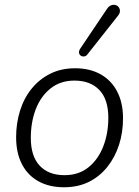

<svg xmlns="http://www.w3.org/2000/svg" viewBox="-20 -782 587 810"><path d="M250 8Q188 8 142.5 -17Q97 -42 72.5 -89.5Q48 -137 48 -203Q48 -262 64.5 -315Q81 -368 113.5 -408Q146 -448 192 -471Q238 -494 297 -494Q359 -494 404.5 -468.5Q450 -443 474.5 -395.5Q499 -348 499 -283Q499 -223 482 -170.5Q465 -118 432.5 -77.5Q400 -37 354.5 -14.5Q309 8 250 8ZM252 -43Q312 -43 353 -76Q394 -109 415.5 -164Q437 -219 437 -285Q437 -363 399 -402.5Q361 -442 294 -442Q235 -442 193.5 -409Q152 -376 131 -321.5Q110 -267 110 -200Q110 -123 147.5 -83Q185 -43 252 -43ZM350 -554Q344 -545 335.5 -544Q327 -543 321 -547Q315 -551 313.5 -558.5Q312 -566 318 -576L431 -744Q439 -756 448.5 -759.5Q458 -763 466.5 -761Q475 -759 480.5 -752Q486 -745 486 -735.5Q486 -726 478 -716Z"/></svg>

Font: Nunito ExtraLight Light
Style: Italic
Weight: 300
Italic angle: -9°
Version: Version 3.602